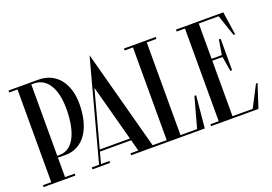

<svg xmlns="http://www.w3.org/2000/svg" viewBox="-102 -1022 1853 1308"><g transform="rotate(-20 824.5 -368.5)"><path d="M237 -155C367 -155 444 -273 444 -450C444 -600 367 -700 237 -700H21V-686H81V-14H21V0H251V-14H181V-155ZM200 -686C295.5 -686 349 -595 349 -450C349 -278 295.5 -169 200 -169H181V-686Z M621.9 -737 569.9 -544V-543.7L427.6 -14H374.9V0H502.9V-14H441.9L463.9 -96H690.1L712.1 -14H655.4V0H875.4V-14H816.1ZM577.1 -517 686.3 -110H467.7Z M1138.4 -14H1018V-686H1088V-700H858V-686H918V-14H858V0H1189L1211 -233H1198.6Z M1541.6 -14H1395V-416H1469.1L1486.8 -309H1499.5V-537H1486.8L1469.1 -430H1395V-686H1539.1L1591.3 -532H1603L1578 -700H1235V-686H1295V-14H1235V0H1578L1633 -168H1621.3Z"/></g></svg>

Font: Picaflor 36 pt
Style: Regular
Weight: 400
Designer: Ariel Martín Pérez
Foundry: Tunera Type Foundry
Version: Version 1.000;hotconv 1.0.109;makeotfexe 2.5.65596